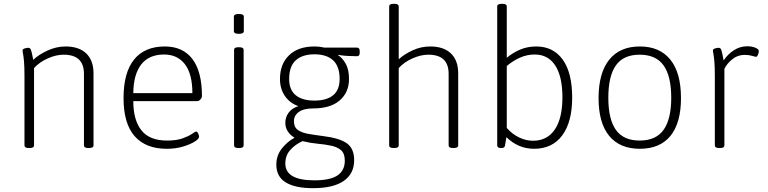

<svg xmlns="http://www.w3.org/2000/svg" viewBox="-20 -772 4016 1004"><path d="M130 2Q108 2 108 -12V-373Q108 -424 105.5 -451Q103 -478 100.5 -490.5Q98 -503 98 -509Q98 -515 108.5 -518.5Q119 -522 128 -522Q138 -522 142 -511Q146 -500 154 -459Q180 -485 227 -507Q274 -529 323 -529Q393 -529 431 -492.5Q469 -456 469 -388V-12Q469 2 446 2H441Q419 2 419 -12V-386Q419 -486 313 -486Q273 -486 229.5 -466.5Q186 -447 158 -416V-12Q158 2 136 2Z M852 6Q742 6 684 -60Q626 -126 626 -259Q626 -392 681 -460.5Q736 -529 842 -529Q936 -529 986 -463.5Q1036 -398 1036 -270Q1036 -261 1028 -252Q1020 -243 1010 -243H677Q677 -144 719.5 -90.5Q762 -37 853 -37Q903 -37 935 -48.5Q967 -60 984 -72Q1001 -84 1006 -84Q1012 -84 1016.5 -73.5Q1021 -63 1021 -57Q1021 -46 998 -31.5Q975 -17 937 -5.5Q899 6 852 6ZM677 -285H986Q986 -385 947 -436Q908 -487 838 -487Q759 -487 718.5 -435Q678 -383 677 -285Z M1226 2Q1204 2 1204 -12V-511Q1204 -525 1226 -525H1232Q1254 -525 1254 -511V-12Q1254 2 1232 2ZM1229 -595Q1203 -595 1203 -609V-685Q1203 -699 1229 -699Q1255 -699 1255 -685V-609Q1255 -595 1229 -595Z M1616 212Q1524 212 1474.5 182Q1425 152 1425 89Q1425 41 1453.5 5Q1482 -31 1519 -51V-53Q1499 -64 1485.5 -84Q1472 -104 1472 -130Q1472 -159 1489 -182.5Q1506 -206 1540 -217Q1495 -233 1469.5 -270.5Q1444 -308 1444 -359Q1444 -437 1491.5 -483Q1539 -529 1625 -529Q1652 -529 1675 -523H1847Q1861 -523 1861 -505V-496Q1861 -478 1847 -478Q1823 -478 1797 -479.5Q1771 -481 1749 -485L1748 -483Q1768 -472 1786.5 -441Q1805 -410 1805 -359Q1805 -289 1756.5 -247Q1708 -205 1617 -205Q1568 -205 1542.5 -186.5Q1517 -168 1517 -138Q1517 -107 1537.5 -92.5Q1558 -78 1592 -72Q1626 -66 1666 -61Q1756 -50 1794 -22.5Q1832 5 1832 66Q1832 136 1777.5 174Q1723 212 1616 212ZM1624 -246Q1688 -246 1722 -274Q1756 -302 1756 -359Q1756 -425 1722 -456.5Q1688 -488 1624 -488Q1561 -488 1526.5 -456.5Q1492 -425 1492 -359Q1492 -302 1526.5 -274Q1561 -246 1624 -246ZM1624 171Q1706 171 1744.5 145.5Q1783 120 1783 68Q1783 31 1764 14Q1745 -3 1712.5 -10Q1680 -17 1641 -20.5Q1602 -24 1562 -34Q1524 -17 1498 12Q1472 41 1472 83Q1472 171 1624 171Z M2037 2Q2015 2 2015 -12V-738Q2015 -752 2037 -752H2043Q2065 -752 2065 -738V-462Q2093 -488 2137 -508.5Q2181 -529 2230 -529Q2300 -529 2338 -492.5Q2376 -456 2376 -388V-12Q2376 2 2353 2H2348Q2326 2 2326 -12V-386Q2326 -486 2220 -486Q2180 -486 2136.5 -466.5Q2093 -447 2065 -416V-12Q2065 2 2043 2Z M2773 6Q2690 6 2628 -55Q2626 -45 2624.5 -34Q2623 -23 2621 -12Q2619 -3 2614.5 -0.5Q2610 2 2602 2H2599Q2580 2 2580 -12V-738Q2580 -752 2603 -752H2607Q2630 -752 2630 -738V-470Q2661 -496 2699.5 -512.5Q2738 -529 2784 -529Q2873 -529 2922.5 -460.5Q2972 -392 2972 -261Q2972 -134 2920 -64Q2868 6 2773 6ZM2767 -36Q2841 -36 2881 -94.5Q2921 -153 2921 -263Q2921 -372 2883.5 -429.5Q2846 -487 2776 -487Q2736 -487 2699 -470.5Q2662 -454 2630 -427V-103Q2659 -70 2695 -53Q2731 -36 2767 -36Z M3326 6Q3221 6 3165.5 -61.5Q3110 -129 3110 -259Q3110 -390 3165.5 -459.5Q3221 -529 3326 -529Q3430 -529 3485.5 -460Q3541 -391 3541 -259Q3541 -129 3486 -61.5Q3431 6 3326 6ZM3325 -37Q3410 -37 3450 -93Q3490 -149 3490 -261Q3490 -374 3450 -430Q3410 -486 3325 -486Q3240 -486 3200.5 -430Q3161 -374 3161 -261Q3161 -149 3200.5 -93Q3240 -37 3325 -37Z M3740 2Q3718 2 3718 -12V-373Q3718 -424 3715.5 -451Q3713 -478 3710.5 -490.5Q3708 -503 3708 -509Q3708 -515 3718.5 -518.5Q3729 -522 3738 -522Q3748 -522 3752 -510.5Q3756 -499 3764 -456Q3786 -489 3818 -509.5Q3850 -530 3887 -530Q3912 -530 3930 -522.5Q3948 -515 3948 -505Q3948 -496 3943.5 -485.5Q3939 -475 3934 -475Q3929 -475 3912.5 -480Q3896 -485 3874 -485Q3837 -485 3809 -462Q3781 -439 3768 -412V-12Q3768 2 3746 2Z"/></svg>

Font: Asap ExtraLight
Style: Regular
Weight: 200
Designer: Pablo Cosgaya
Foundry: Omnibus-Type
Version: Version 3.001; ttfautohint (v1.8.4.7-5d5b)